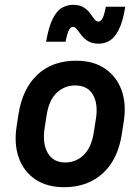

<svg xmlns="http://www.w3.org/2000/svg" viewBox="-20 -770 585 800"><path d="M496 -266 488 -214Q472 -106 408.5 -48Q345 10 247 10Q176 10 127.5 -22.5Q79 -55 58.5 -112Q38 -169 49 -242L57 -294Q74 -401 136 -459Q198 -517 297 -517Q369 -517 417 -484.5Q465 -452 486 -395.5Q507 -339 496 -266ZM379 -271Q390 -336 367.5 -375Q345 -414 293 -414Q250 -414 217.5 -384.5Q185 -355 175 -294L166 -237Q156 -172 179 -132.5Q202 -93 252 -93Q296 -93 328 -123.5Q360 -154 370 -214ZM392 -588Q364 -588 347 -598.5Q330 -609 319.5 -623Q309 -637 301 -647.5Q293 -658 283 -658Q275 -658 268 -646Q261 -634 253 -596H172Q183 -659 200 -692.5Q217 -726 239 -738Q261 -750 284 -750Q311 -750 328 -739.5Q345 -729 355 -715Q365 -701 373 -690.5Q381 -680 391 -680Q399 -680 406.5 -692.5Q414 -705 421 -742H502Q492 -679 474.5 -645.5Q457 -612 436 -600Q415 -588 392 -588Z"/></svg>

Font: Inria Sans
Style: Bold Italic
Weight: 700
Italic angle: -10°
Designer: Black Foundry Team
Foundry: Black Foundry
Version: Version 1.2; ttfautohint (v1.8.3)